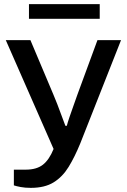

<svg xmlns="http://www.w3.org/2000/svg" viewBox="-20 -720 613 928"><path d="M120 -629V-700H462V-629ZM129 188Q101 188 80 184Q59 180 47 176V100H104Q157 100 187.5 76Q218 52 239 0L8 -526H127L238 -263Q246 -245 256.5 -217.5Q267 -190 277.5 -161.5Q288 -133 296 -112H303Q306 -125 315.5 -153Q325 -181 336 -211.5Q347 -242 355 -265L451 -526H565L368 -27Q341 39 311.5 87Q282 135 239 161.5Q196 188 129 188Z"/></svg>

Font: Archivo SemiExpanded Medium
Style: Regular
Weight: 500
Width: 6
Designer: Hector Gatti
Foundry: Omnibus-Type
Version: Version 2.001; ttfautohint (v1.8.3)